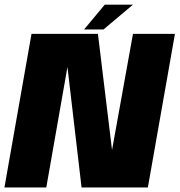

<svg xmlns="http://www.w3.org/2000/svg" viewBox="-42 -824 790 844"><path d="M-22.5 0 96.5 -675H388.5L450.5 -164.5L542.5 -675H727L608 0H316.5L254.5 -529.5L161.5 0ZM327.5 -694.5 418.5 -803.5H542.5L413 -694.5Z"/></svg>

Font: Anybody ExtraBold
Style: Italic
Weight: 800
Italic angle: -10°
Designer: Tyler Finck
Foundry: Etcetera Type Company
Version: Version 1.010; ttfautohint (v1.8.3) -l 8 -r 50 -G 200 -x 14 